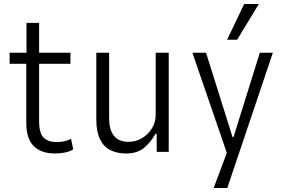

<svg xmlns="http://www.w3.org/2000/svg" viewBox="-20 -757 1413 957"><path d="M254 8Q185 8 148 -29Q111 -66 111 -146V-439H28V-494H112V-643H175V-494H331V-439H175V-154Q175 -93 197.5 -71Q220 -49 261 -49Q281 -49 298.5 -52.5Q316 -56 334 -65L345 -13Q327 -1 302.5 3.5Q278 8 254 8Z M608 8Q564 8 530.5 -8.5Q497 -25 478.5 -63Q460 -101 460 -161V-494H524V-168Q524 -128 535 -102Q546 -76 567.5 -63Q589 -50 620 -50Q657 -50 688 -68.5Q719 -87 737.5 -117.5Q756 -148 756 -184V-494H821V0H761V-90H755Q733 -50 699 -21Q665 8 608 8Z M1045 180 1123 -28V41L939 -494H1007L1139 -74H1144L1275 -494H1340L1113 180ZM1112 -559 1197 -737H1270L1162 -559Z"/></svg>

Font: Nunito Sans 7pt Condensed Light
Style: Regular
Weight: 300
Width: 3
Designer: Vernon Adams
Foundry: Vernon Adams
Version: Version 3.101;gftools[0.9.27]